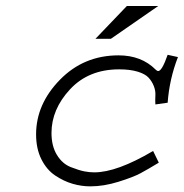

<svg xmlns="http://www.w3.org/2000/svg" viewBox="-20 -624 629 657"><path d="M553.7 -436.5 588.9 -428.7Q559.6 -353.5 553.7 -272.5L511.7 -266.6Q510.7 -281.2 511.7 -297.4Q512.7 -313.5 506.3 -329.6Q500 -345.7 488.3 -358.4Q476.6 -371.1 450.7 -378.9Q424.8 -386.7 387.7 -386.7Q283.2 -386.7 219.7 -318.4Q156.2 -250 156.2 -168.9Q156.2 -124 174.8 -93.8Q193.4 -63.5 222.2 -52.2Q251 -41 268.6 -37.6Q286.1 -34.2 302.7 -34.2Q379.9 -34.2 503.9 -107.4L523.4 -67.4Q486.3 -44.9 460.9 -31.2Q435.5 -17.6 385.3 -2Q335 13.7 289.1 13.7Q258.8 13.7 228.5 4.9Q198.2 -3.9 168.9 -23.4Q139.6 -43 121.6 -79.1Q103.5 -115.2 103.5 -164.1Q103.5 -267.6 185.1 -351.1Q266.6 -434.6 385.7 -434.6Q463.9 -434.6 512.7 -385.7Q517.6 -380.9 521.5 -380.9Q534.2 -380.9 553.7 -436.5ZM521.5 -603.5 359.4 -491.2H306.6L414.1 -603.5Z"/></svg>

Font: Thabit-Oblique
Style: Oblique
Weight: 500
Designer: Regenerated by Nadim Shaikli
Foundry: MAK Alagha
Version: 0.01